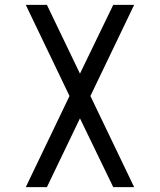

<svg xmlns="http://www.w3.org/2000/svg" viewBox="-20 -770 658 790"><path d="M86 0 266 -375 86 -750H173L309 -467L446 -750H532L352 -375L532 0H446L309 -283L173 0Z"/></svg>

Font: Hermit Light
Style: Regular
Weight: 300
Designer: Pablo Caro
Version: Version 2.000;PS 002.000;hotconv 1.0.88;makeotf.lib2.5.64775